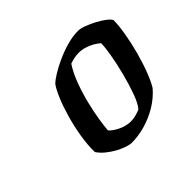

<svg xmlns="http://www.w3.org/2000/svg" viewBox="-108 -910 696 696"><g transform="rotate(-45 239.5 -562.5)"><path d="M212 -350Q202 -350 185.5 -355.5Q169 -361 151 -371Q133 -381 117.5 -394Q102 -407 93 -421Q92 -457 99 -499Q106 -541 117.5 -581Q129 -621 142 -651.5Q155 -682 166 -697Q176 -707 197 -720Q218 -733 245.5 -745.5Q273 -758 303 -766.5Q333 -775 360 -775Q373 -775 391.5 -768Q410 -761 429 -751Q448 -741 462 -730Q476 -719 479 -711Q479 -685 472.5 -646.5Q466 -608 455 -567Q444 -526 430.5 -491Q417 -456 405 -437Q381 -409 348.5 -389.5Q316 -370 280.5 -360Q245 -350 212 -350ZM264 -407Q270 -407 277.5 -408Q285 -409 294 -411.5Q303 -414 313 -418Q327 -433 340 -468.5Q353 -504 364 -546.5Q375 -589 381.5 -626.5Q388 -664 388 -684Q378 -693 364.5 -700.5Q351 -708 336 -712.5Q321 -717 306 -717Q293 -717 281.5 -714.5Q270 -712 259 -708Q240 -679 226 -641Q212 -603 202.5 -564Q193 -525 188 -493Q183 -461 182 -443Q193 -430 216.5 -418.5Q240 -407 264 -407Z"/></g></svg>

Font: Texturina 12pt Medium
Style: Italic
Weight: 500
Italic angle: -11°
Designer: Guillermo Torres Carreño
Foundry: Omnibus-Type
Version: Version 1.002